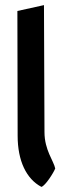

<svg xmlns="http://www.w3.org/2000/svg" viewBox="-20 -741 291 751"><path d="M142 -10C158 -15 190 -66 196 -82C190 -112 154 -154 154 -224L152 -721L48 -698L49 -210C49 -112 83 -41 142 -10Z"/></svg>

Font: Bluebird
Style: LiNrw
Weight: 300
Designer: Jasper
Foundry: Cannot Into Space Fonts
Version: Version 0.98